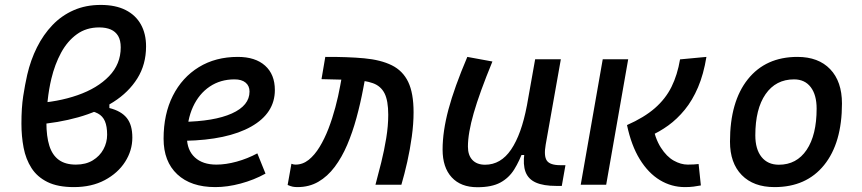

<svg xmlns="http://www.w3.org/2000/svg" viewBox="-20 -762 3556 792"><path d="M126 -248 116.7 -335.4Q218.3 -340.8 300 -369.4Q381.8 -397.9 429.9 -447.8Q478 -497.6 478 -566.4Q478 -595.7 467.3 -613.8Q456.5 -631.8 436.8 -640.4Q417 -648.9 389.2 -648.9Q335.9 -648.9 296.9 -620.6Q257.8 -592.3 231.9 -544.4Q206.1 -496.6 191.9 -437.5Q181.6 -394.5 176.5 -346.7Q171.4 -298.8 171.4 -256.8Q171.4 -199.2 183.6 -160.6Q195.8 -122.1 222.7 -102.5Q249.5 -83 293 -83Q334 -83 362.8 -100.6Q391.6 -118.2 406.7 -146.2Q421.9 -174.3 421.9 -206.1Q421.9 -240.7 412.8 -262Q403.8 -283.2 383.8 -293.9Q363.8 -304.7 330.6 -307.6L431.2 -345.2V-316.4Q456.1 -310.1 473.9 -299.8Q491.7 -289.6 503.2 -275.1Q514.6 -260.7 520.3 -240.7Q525.9 -220.7 525.9 -194.3Q525.9 -141.1 496.1 -94.5Q466.3 -47.9 412.1 -19Q357.9 9.8 284.7 9.8Q218.3 9.8 175.8 -11.2Q133.3 -32.2 109.9 -68.8Q86.4 -105.5 77.4 -152.6Q68.4 -199.7 68.4 -252Q68.4 -317.9 75.7 -365.2Q83 -412.6 92.3 -453.6Q106.4 -514.6 132.6 -566.9Q158.7 -619.1 196.3 -658.4Q233.9 -697.8 283.7 -719.7Q333.5 -741.7 395.5 -741.7Q456.5 -741.7 498 -720.7Q539.6 -699.7 561 -661.4Q582.5 -623 582.5 -570.8Q582.5 -496.1 546.6 -438.7Q510.7 -381.3 447.8 -341.3Q384.8 -301.3 302.2 -278.1Q219.7 -254.9 126 -248Z M872.6 -83Q911.6 -83 956.1 -95.2Q1000.5 -107.4 1041.5 -129.4L1075.2 -45.9Q1027.3 -19.5 972.7 -4.9Q918 9.8 868.2 9.8Q767.6 9.8 711.2 -43Q654.8 -95.7 654.8 -189.9Q654.8 -291.5 693.1 -367.2Q731.4 -442.9 800.3 -485.1Q869.1 -527.3 960.9 -527.3Q1033.2 -527.3 1073.5 -491.2Q1113.8 -455.1 1113.8 -390.6Q1113.8 -294.9 1015.9 -239.7Q918 -184.6 742.7 -181.2L732.4 -259.3Q863.3 -261.2 936.3 -293.9Q1009.3 -326.7 1009.3 -384.3Q1009.3 -407.7 993.2 -421.1Q977.1 -434.6 947.3 -434.6Q889.2 -434.6 845 -404.8Q800.8 -375 776.1 -321.3Q751.5 -267.6 751 -195.8Q751.5 -142.6 783.7 -112.8Q815.9 -83 872.6 -83Z M1528.8 0Q1540.5 -43 1552.7 -92.3Q1564.9 -141.6 1573.2 -192.1Q1581.5 -242.7 1581.5 -288.6Q1581.5 -346.7 1566.2 -377Q1550.8 -407.2 1518.1 -418.9Q1485.4 -430.7 1432.9 -432.4Q1380.4 -434.1 1306.2 -435.5L1321.8 -527.3Q1414.1 -527.8 1482.4 -521.5Q1550.8 -515.1 1596.2 -492.7Q1641.6 -470.2 1663.8 -424.1Q1686 -377.9 1686 -298.8Q1686 -251.5 1678.7 -198.5Q1671.4 -145.5 1659.9 -94.2Q1648.4 -43 1635.7 0ZM1207 9.8Q1196.3 9.8 1187.5 8.1Q1178.7 6.3 1166.5 1L1182.1 -86.4Q1189.5 -84.5 1191.4 -83.7Q1193.4 -83 1199.2 -83Q1228.5 -83 1253.2 -102.5Q1277.8 -122.1 1298.3 -155.8Q1318.8 -189.5 1335 -231.4Q1351.1 -273.4 1363.3 -319.1Q1375.5 -364.7 1383.3 -408.2L1389.6 -442.4L1485.8 -436.5L1478.5 -397.9Q1466.8 -335.4 1450.4 -275.6Q1434.1 -215.8 1412.1 -164.3Q1390.1 -112.8 1360.6 -73.5Q1331.1 -34.2 1293.2 -12.2Q1255.4 9.8 1207 9.8Z M1949.2 10.3Q1880.9 10.3 1843.3 -30.5Q1805.7 -71.3 1805.7 -145Q1805.7 -219.7 1829.8 -310.3Q1854 -400.9 1907.7 -527.3L2011.2 -508.3Q1958 -378.9 1934.1 -295.7Q1910.2 -212.4 1910.2 -157.2Q1910.2 -121.6 1928.7 -102.1Q1947.3 -82.5 1981 -82.5Q2045.9 -82.5 2088.4 -145.3Q2130.9 -208 2153.3 -325.7L2144.5 -122.6H2112.3L2140.1 -146Q2123 -98.1 2101.1 -63Q2079.1 -27.8 2043.7 -8.8Q2008.3 10.3 1949.2 10.3ZM2274.4 4.9Q2221.7 4.9 2190.4 -9Q2159.2 -22.9 2147.9 -52.7Q2136.7 -82.5 2143.1 -129.9L2137.2 -234.9L2187.5 -517.6H2293.5L2231 -165.5Q2222.7 -118.7 2235.6 -99.6Q2248.5 -80.6 2291.5 -80.6H2312.5L2297.4 4.9Z M2805.2 9.8Q2750 9.8 2702.1 -19Q2654.3 -47.9 2619.1 -105Q2584 -162.1 2566.4 -246.1Q2637.2 -277.3 2681.4 -315.9Q2725.6 -354.5 2750 -403.8Q2774.4 -453.1 2785.2 -517.1L2894 -527.3Q2882.3 -455.6 2859.4 -401.9Q2836.4 -348.1 2804.9 -309.6Q2773.4 -271 2736.6 -244.4Q2699.7 -217.8 2660.2 -200.7L2669.9 -252.9Q2682.1 -190.4 2706.1 -153.1Q2730 -115.7 2759.3 -99.4Q2788.6 -83 2816.9 -83Q2833 -83 2842 -83.7Q2851.1 -84.5 2861.8 -85.4L2871.1 2.9Q2856 5.9 2840.6 7.8Q2825.2 9.8 2805.2 9.8ZM2375.5 0 2466.3 -517.6H2571.3L2480.5 0Z M3174.8 9.8Q3088.4 9.8 3039.8 -39.8Q2991.2 -89.4 2991.2 -177.7Q2991.2 -342.8 3064.9 -435.1Q3138.7 -527.3 3269.5 -527.3Q3356 -527.3 3404.5 -476.6Q3453.1 -425.8 3453.1 -335Q3453.1 -172.4 3379.6 -81.3Q3306.2 9.8 3174.8 9.8ZM3192.9 -82.5Q3266.1 -82.5 3307.4 -143.8Q3348.6 -205.1 3348.6 -314Q3348.6 -370.6 3324.2 -402.6Q3299.8 -434.6 3255.4 -434.6Q3180.2 -434.6 3137.9 -373.5Q3095.7 -312.5 3095.7 -203.6Q3095.7 -146.5 3121.3 -114.5Q3147 -82.5 3192.9 -82.5Z"/></svg>

Font: Cascadia Code
Style: Italic
Weight: 400
Italic angle: -10°
Designer: Aaron Bell
Foundry: Saja Typeworks
Version: Version 2407.024